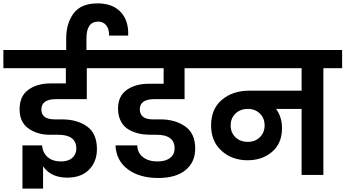

<svg xmlns="http://www.w3.org/2000/svg" viewBox="-47 -1036 2046 1137"><path d="M208 -51V81H86V-175H202Q206 -131 235.5 -105.5Q265 -80 314 -80Q358 -80 381.5 -101.5Q405 -123 405 -156Q405 -238 297 -238H238Q167 -241 118 -278Q69 -315 69 -389Q69 -467 121 -504.5Q173 -542 252 -542H343V-632H-27V-740H345V-808Q345 -898 389 -957Q433 -1016 531 -1016Q620 -1016 668 -964.5Q716 -913 712 -825H599Q600 -863 582.5 -885.5Q565 -908 534 -908Q465 -908 465 -809V-740H606V-632H467V-449H286Q198 -449 198 -388Q198 -329 277 -329H321Q409 -329 468 -287.5Q527 -246 527 -153Q527 -79 480.5 -31.5Q434 16 351 16Q255 16 208 -51Z M558 -632V-740H1168V-632H1046V-449H868Q781 -449 781 -389Q781 -329 859 -329H904Q990 -329 1049.5 -287.5Q1109 -246 1109 -156Q1109 -76 1052 -29Q995 18 890 18Q779 18 710 -33.5Q641 -85 637 -175H766Q767 -131 799.5 -105.5Q832 -80 886 -80Q934 -80 960.5 -101Q987 -122 987 -157Q987 -238 880 -238H843Q809 -238 778.5 -244.5Q748 -251 718 -267Q688 -283 670 -315.5Q652 -348 652 -393Q652 -467 703.5 -503.5Q755 -540 834 -540H922V-632Z M1421 -196Q1464 -196 1492 -223.5Q1520 -251 1520 -294Q1520 -336 1492 -363.5Q1464 -391 1421 -391Q1376 -391 1347.5 -363.5Q1319 -336 1319 -293Q1319 -250 1347.5 -223Q1376 -196 1421 -196ZM1127 -632V-740H1979V-632H1868V0H1739V-391H1588Q1623 -343 1623 -276Q1623 -188 1565 -137.5Q1507 -87 1419 -87Q1327 -87 1265 -143Q1203 -199 1203 -293Q1203 -391 1267 -445Q1331 -499 1430 -499H1739V-632Z"/></svg>

Font: SVN-Poppins SemiBold
Style: Regular
Weight: 600
Designer: Ninad Kale (Devanagari), Jonny Pinhorn (Latin)
Foundry: Indian Type Foundry
Version: Version 3.002 2017